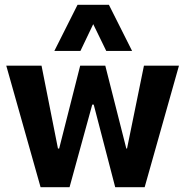

<svg xmlns="http://www.w3.org/2000/svg" viewBox="-20 -775 766 795"><path d="M148 0 6 -503H152L220 -160H225L312 -503H416L503 -160H506L576 -503H721L579 0H457L368 -342H362L268 0ZM205 -564 301 -755H431L527 -564H420L366 -675L313 -564Z"/></svg>

Font: Nunito Sans 7pt Condensed ExtraBold
Style: Regular
Weight: 800
Width: 3
Designer: Vernon Adams
Foundry: Vernon Adams
Version: Version 3.101;gftools[0.9.27]